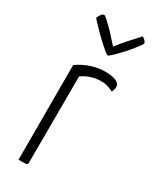

<svg xmlns="http://www.w3.org/2000/svg" viewBox="-189 -769 656 818"><g transform="rotate(30 139.5 -360.0)"><path d="M59 0V-466Q92 -489 126 -499.5Q160 -510 192 -510Q228 -510 246.5 -501Q265 -492 265 -478Q265 -472 263 -464Q261 -456 258 -450Q247 -456 232 -461Q217 -466 198 -466Q172 -466 148.5 -458.5Q125 -451 105 -436L104 -12Q104 -6 102 -3.5Q100 -1 90.5 -0.5Q81 0 59 0ZM166 -575Q161 -575 148 -586Q135 -597 117.5 -613Q100 -629 83.5 -646Q67 -663 56 -675Q45 -687 43 -689Q45 -695 52 -706Q59 -717 68 -717Q71 -717 82 -707Q93 -697 107.5 -683Q122 -669 135 -654Q148 -639 157.5 -629Q167 -619 167 -619Q187 -645 207.5 -668Q228 -691 241.5 -705.5Q255 -720 255 -720Q263 -715 269 -709Q275 -703 275 -696Q275 -693 265 -679.5Q255 -666 240.5 -648.5Q226 -631 210 -614.5Q194 -598 182 -586.5Q170 -575 166 -575Z"/></g></svg>

Font: Yanone Kaffeesatz Light
Style: Regular
Weight: 300
Designer: Yanone (Cyrillic: Daniel Pouzeot, Huerta Tipografica, and Cyreal)
Foundry: Yanone
Version: Version 2.003